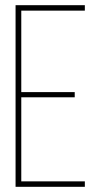

<svg xmlns="http://www.w3.org/2000/svg" viewBox="-20 -720 385 740"><path d="M62 -365H268V-345H62V-21H307V0H40V-700H307V-679H62Z"/></svg>

Font: TypoPRO Bebas Neue
Style: Regular
Weight: 300
Designer: Ryoichi Tsunekawa
Foundry: Ryoichi Tsunekawa
Version: Version 001.003